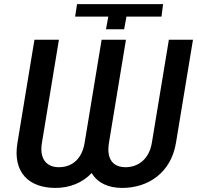

<svg xmlns="http://www.w3.org/2000/svg" viewBox="-20 -917 974 947"><path d="M514.2 -835.2 502.8 -772.7H592.3L603.7 -835.2H776.6L784.4 -896.7H360.1L350.5 -835.2ZM66.1 -212.7C41.5 -65.7 123.6 9.9 253.6 9.9C322.8 9.9 386.4 -14.9 432.2 -63.6C460.9 -14.9 514.2 9.9 582.7 9.9C711.6 9.9 823.9 -65.7 848 -212.7L931.8 -720.9H812.9L729 -212.7C715.9 -132.5 661.9 -92.3 599.4 -92.3C536.9 -92.3 504.3 -132.5 517.4 -212.7L601.2 -720.9H481.2L397.4 -212.7C384.2 -132.5 335.6 -92.3 269.9 -92.3C210.2 -92.3 173.3 -132.8 186.8 -212.7L270.6 -720.9H149.9Z"/></svg>

Font: Magic Ui Pro Semi Bold
Style: Italic
Weight: 600
Italic angle: -9.39999°
Designer: Stefan Endress, Andreas Faust
Version: Version 1.000;FEAKit 1.0